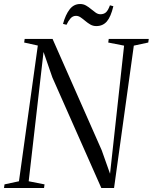

<svg xmlns="http://www.w3.org/2000/svg" viewBox="-37 -937 762 957"><path d="M-17 0 -14.5 -18 57.5 -33.5 151.5 -710 83.5 -725 86 -743H225L470 -188L511.5 -71L581.5 -709.5L502.5 -725L505 -743H704.5L702 -725L630 -709.5L531.5 0H468L224 -551L180 -678L106 -33.5L185 -18L182.5 0ZM443 -807Q426.5 -807 413.2 -814.8Q400 -822.5 388.2 -832.5Q376.5 -842.5 365.2 -850.2Q354 -858 342 -858Q325.5 -858 314.2 -845Q303 -832 294.5 -813.5L277 -818Q289.5 -863.5 310 -890.2Q330.5 -917 362.5 -917Q379 -917 392.2 -909.2Q405.5 -901.5 417.2 -891.5Q429 -881.5 440.2 -873.8Q451.5 -866 463.5 -866Q480 -866 490.8 -875.2Q501.5 -884.5 511 -910.5L528 -906Q515.5 -853 495.5 -830Q475.5 -807 443 -807Z"/></svg>

Font: Merriweather 144pt Light
Style: Italic
Weight: 300
Italic angle: -7.8°
Version: Version 2.101